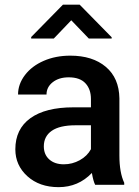

<svg xmlns="http://www.w3.org/2000/svg" viewBox="-20 -770 581 800"><path d="M376.5 0Q368.7 -15.1 362.8 -49.3Q306.2 9.8 224.1 9.8Q144.5 9.8 94.2 -35.6Q43.9 -81.1 43.9 -147.9Q43.9 -232.4 106.7 -277.6Q169.4 -322.8 286.1 -322.8H358.9V-357.4Q358.9 -398.4 335.9 -423.1Q313 -447.8 266.1 -447.8Q225.6 -447.8 199.7 -427.5Q173.8 -407.2 173.8 -376H55.2Q55.2 -419.4 84 -457.3Q112.8 -495.1 162.4 -516.6Q211.9 -538.1 272.9 -538.1Q365.7 -538.1 420.9 -491.5Q476.1 -444.8 477.5 -360.4V-122.1Q477.5 -50.8 497.6 -8.3V0ZM246.1 -85.4Q281.2 -85.4 312.3 -102.5Q343.3 -119.6 358.9 -148.4V-248H294.9Q229 -248 195.8 -225.1Q162.6 -202.1 162.6 -160.2Q162.6 -126 185.3 -105.7Q208 -85.4 246.1 -85.4ZM445.3 -614.7V-609.4H350.1L276.9 -685.5L204.1 -609.4H109.9V-615.7L242.2 -750.5H312Z"/></svg>

Font: RobotoDraft Medium
Style: Regular
Weight: 500
Version: Version 2.001152; 2014